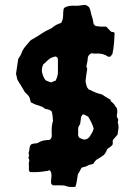

<svg xmlns="http://www.w3.org/2000/svg" viewBox="-20 -682 546 779"><path d="M459 -191Q458 -189 458 -185Q462 -172 460.5 -160Q459 -148 457 -136Q453 -131 448 -125.5Q443 -120 438 -114Q438 -113 437.5 -110.5Q437 -108 437 -106Q440 -95 431 -89Q428 -86 424 -83.5Q420 -81 416 -78Q408 -59 401 -53Q394 -47 370 -33Q367 -29 363.5 -25Q360 -21 358 -17Q351 -15 344.5 -13.5Q338 -12 332 -8Q328 -6 322.5 -5Q317 -4 312 -2Q309 1 307.5 4.5Q306 8 304 12Q300 18 296 25Q294 38 292 50.5Q290 63 286 76Q275 77 265 76.5Q255 76 245 72Q241 70 237.5 70.5Q234 71 229 70H195Q187 65 187 59Q187 49 188.5 37.5Q190 26 187 17Q186 15 185 13Q184 11 182 9Q181 8 175 10.5Q169 13 167 12Q151 15 135 16Q119 17 102 16Q98 13 97.5 9Q97 5 97 1Q98 -6 97 -12.5Q96 -19 98 -26Q100 -31 98 -36Q94 -41 96.5 -46Q99 -51 97 -56Q95 -61 97 -65.5Q99 -70 99 -75Q100 -87 103.5 -93Q107 -99 123 -100Q131 -100 137 -104Q143 -108 150 -110Q158 -113 166 -113Q169 -114 173 -114Q177 -114 179 -114Q184 -116 186 -119Q188 -122 189 -124Q190 -128 190 -131Q190 -134 190 -137Q189 -151 190 -165Q191 -179 195 -192Q194 -201 193.5 -209.5Q193 -218 191 -225Q191 -231 183 -235Q182 -236 179.5 -236.5Q177 -237 175 -238Q171 -239 167.5 -239.5Q164 -240 162 -241Q157 -246 150.5 -249Q144 -252 137 -254Q128 -256 120.5 -259.5Q113 -263 105 -267Q101 -285 98 -290Q95 -295 81 -308L67 -332Q63 -338 59 -344.5Q55 -351 51 -358Q49 -363 48 -369.5Q47 -376 45 -383Q50 -415 54 -443Q58 -449 61.5 -454.5Q65 -460 67 -466Q72 -480 82 -492.5Q92 -505 102 -516Q107 -521 110 -522Q130 -533 147.5 -545Q165 -557 184 -565Q186 -566 187 -566.5Q188 -567 190 -568Q196 -574 208 -581Q213 -583 218.5 -585.5Q224 -588 228 -589Q236 -603 236 -617.5Q236 -632 238 -645Q240 -650 242.5 -651.5Q245 -653 248 -654Q256 -657 262.5 -658Q269 -659 276 -659Q288 -658 299 -659Q304 -660 310 -660.5Q316 -661 322 -662Q333 -662 342 -652Q344 -648 345.5 -643.5Q347 -639 348 -634Q350 -623 354 -611.5Q358 -600 359 -589Q361 -578 371 -576Q376 -575 380 -575Q384 -575 388 -574H411L430 -554Q434 -552 438.5 -552Q443 -552 445 -547Q444 -527 442.5 -506Q441 -485 436 -463Q435 -461 432 -457.5Q429 -454 427 -452Q421 -451 419 -452Q400 -465 376 -465Q370 -464 364 -464.5Q358 -465 351 -466Q338 -460 336 -447Q336 -440 334.5 -432Q333 -424 331 -416Q330 -413 331.5 -409.5Q333 -406 334 -402Q333 -396 332 -390Q331 -384 330 -377Q329 -371 328.5 -365Q328 -359 327 -351Q329 -343 331 -334.5Q333 -326 340 -319Q344 -318 347.5 -316.5Q351 -315 354 -313Q371 -304 393 -299L425 -279Q425 -279 426.5 -279Q428 -279 428 -278Q429 -271 434 -267.5Q439 -264 443 -259Q445 -255 448.5 -250.5Q452 -246 454 -243Q457 -233 455.5 -224.5Q454 -216 454 -208Q456 -204 458.5 -200Q461 -196 459 -191ZM215 -388V-440Q215 -451 204 -453Q188 -448 184.5 -446Q181 -444 173 -437Q169 -433 164.5 -428.5Q160 -424 155 -420Q145 -398 154 -377Q156 -371 158 -368Q161 -359 169 -354Q174 -353 178.5 -350.5Q183 -348 189 -348Q194 -351 206 -355Q215 -375 215 -388ZM360 -161Q356 -174 350.5 -185.5Q345 -197 338 -208Q328 -215 321 -217Q316 -220 313 -214Q312 -213 310.5 -210.5Q309 -208 309 -206Q308 -199 307 -192Q306 -185 305 -178Q304 -177 302.5 -175Q301 -173 300 -170Q297 -166 297 -159V-153Q298 -146 297 -138Q296 -130 302 -123Q307 -121 313 -118Q319 -115 325 -116Q336 -117 344 -128Q349 -136 353.5 -143.5Q358 -151 360 -161Z"/></svg>

Font: Darumadrop One
Style: Regular
Weight: 400
Version: Version 1.000